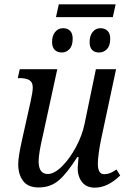

<svg xmlns="http://www.w3.org/2000/svg" viewBox="-20 -855 587 885"><path d="M338 -81Q338 -89 342 -131H336Q291 -59 252.5 -25Q214 9 158 9Q109 9 86.5 -21Q64 -51 64 -98Q64 -133 82 -212L121 -387Q131 -431 131 -452Q131 -476 115.5 -485.5Q100 -495 70 -495H62L71 -536H244L179 -237Q158 -148 158 -112Q158 -53 200 -53Q230 -53 265.5 -88Q301 -123 330 -177Q359 -231 370 -285L422 -536H515L445 -208Q440 -184 435.5 -152Q431 -120 431 -100Q431 -52 460 -52Q474 -52 487 -57Q500 -62 517 -74L534 -46Q476 10 417 10Q378 10 358 -16Q338 -42 338 -81ZM251 -835H513L500 -776H238ZM220 -661Q220 -690 234 -707.5Q248 -725 271 -725Q291 -725 303 -713Q315 -701 315 -677Q315 -644 300 -628.5Q285 -613 265 -613Q244 -613 232 -625.5Q220 -638 220 -661ZM393 -661Q393 -690 407 -707.5Q421 -725 443 -725Q463 -725 475.5 -713Q488 -701 488 -677Q488 -644 473 -628.5Q458 -613 437 -613Q416 -613 404.5 -625Q393 -637 393 -661Z"/></svg>

Font: Noto Serif Narrow
Style: Italic
Weight: 400
Width: 4
Italic angle: -12°
Designer: Monotype Design Team
Foundry: Monotype Imaging Inc.
Version: Version 1.001